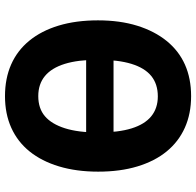

<svg xmlns="http://www.w3.org/2000/svg" viewBox="-28 -728 767 750"><g transform="rotate(90 355.0 -352.5)"><path d="M153 -306V-413H562V-306ZM355 11Q286 11 231.5 -13Q177 -37 138.5 -84Q100 -131 79.5 -198.5Q59 -266 59 -352Q59 -438 80 -505.5Q101 -573 139.5 -620.5Q178 -668 232 -692Q286 -716 355 -716Q424 -716 478.5 -691.5Q533 -667 571 -620.5Q609 -574 629.5 -506.5Q650 -439 650 -353Q650 -268 629.5 -200Q609 -132 571 -85Q533 -38 478.5 -13.5Q424 11 355 11ZM355 -119Q403 -119 433.5 -145Q464 -171 480.5 -223Q497 -275 497 -353Q497 -432 481 -483.5Q465 -535 433.5 -560.5Q402 -586 356 -586Q308 -586 276.5 -560.5Q245 -535 229 -483Q213 -431 213 -352Q213 -274 229 -222.5Q245 -171 276.5 -145Q308 -119 355 -119Z"/></g></svg>

Font: Nunito Sans 7pt Condensed ExtraBold
Style: Regular
Weight: 800
Width: 3
Designer: Vernon Adams
Foundry: Vernon Adams
Version: Version 3.101;gftools[0.9.27]